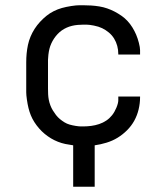

<svg xmlns="http://www.w3.org/2000/svg" viewBox="-20 -548 640 732"><path d="M259 164V6Q244 4 229.5 1Q215 -2 201 -7.5Q187 -13 174.5 -20.5Q162 -28 150.5 -37.5Q139 -47 129 -58.5Q119 -70 111 -82.5Q103 -95 97.5 -108.5Q92 -122 88.5 -136.5Q85 -151 82.5 -168.5Q80 -186 80 -196V-310Q80 -327 81.5 -343.5Q83 -360 86.5 -376.5Q90 -393 96.5 -408.5Q103 -424 112 -438Q121 -452 132.5 -464.5Q144 -477 157 -487.5Q170 -498 185 -505.5Q200 -513 216 -517.5Q232 -522 251.5 -525Q271 -528 283 -528H297Q313 -528 328 -527Q343 -526 358.5 -523.5Q374 -521 388.5 -516Q403 -511 416.5 -504Q430 -497 443 -488Q456 -479 466.5 -467.5Q477 -456 485 -443Q493 -430 499 -416Q505 -402 509.5 -384.5Q514 -367 514 -357V-340H431V-342Q431 -358 427 -373Q423 -388 415 -401Q407 -414 395 -424Q383 -434 369.5 -440.5Q356 -447 338 -450.5Q320 -454 310 -454H297Q287 -454 276 -453Q265 -452 254.5 -449.5Q244 -447 234 -442.5Q224 -438 215.5 -432Q207 -426 199.5 -418Q192 -410 186 -401Q180 -392 175.5 -382Q171 -372 168.5 -362Q166 -352 164.5 -339.5Q163 -327 163 -320V-210Q163 -199 163.5 -188.5Q164 -178 166 -167.5Q168 -157 172 -146.5Q176 -136 181.5 -127Q187 -118 193.5 -109.5Q200 -101 208.5 -94Q217 -87 226 -81.5Q235 -76 245.5 -73Q256 -70 268.5 -68Q281 -66 288 -66H297Q312 -66 327.5 -68Q343 -70 358 -75Q373 -80 385.5 -88.5Q398 -97 407.5 -109Q417 -121 424 -138Q431 -155 431 -166V-180H514V-177Q514 -154 508.5 -131Q503 -108 492 -88Q481 -68 464.5 -51.5Q448 -35 428.5 -23Q409 -11 386 -4Q363 3 341 6V164Z"/></svg>

Font: R Plex Mono
Style: Regular
Weight: 400
Monospace: yes
Designer: Belleve Invis
Foundry: Belleve Invis
Version: Version 31.8.0